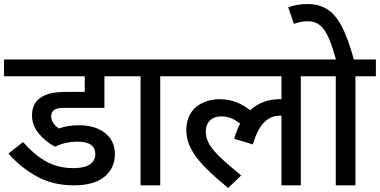

<svg xmlns="http://www.w3.org/2000/svg" viewBox="-20 -916 1878 949"><path d="M362.8 -215.8C421.9 -215.8 451.2 -195.3 451.2 -153.8C451.2 -111.3 416.5 -85 342.8 -85C292.5 -85 247.6 -95.7 208.5 -117.7C169.4 -139.2 131.3 -171.4 94.2 -213.9L22 -157.2C60.5 -112.3 106.9 -74.7 160.2 -44.9C213.4 -15.1 274.9 0 344.2 0C412.6 0 463.9 -14.6 497.6 -43.5C531.2 -72.3 547.9 -109.4 547.9 -153.8C547.9 -198.2 531.7 -232.9 499 -258.8C466.3 -284.2 423.8 -296.9 371.1 -296.9C333.5 -296.9 299.8 -291.5 270 -280.8C251 -296.9 232.9 -314 232.9 -341.8C232.9 -354.5 237.8 -364.7 247.1 -372.1C257.3 -379.9 268.6 -382.8 305.2 -382.8H496.1V-539.1H604V-622.1H0V-539.1H398.9V-461.9H314.9C279.3 -461.9 251 -459.5 230 -454.6C209 -449.2 190.4 -440.9 174.8 -429.2C152.8 -411.6 138.2 -384.8 138.2 -346.2C138.2 -312.5 149.4 -282.7 171.9 -255.9C193.8 -229 220.7 -207.5 252 -190.9C286.6 -207.5 323.7 -215.8 362.8 -215.8Z M873 -539.1V-622.1H588.9V-539.1H674.8V0H772V-539.1Z M1371.1 -539.1V-425.8H1368.7H1367.7H1367.2H1364.3H1363.8C1305.2 -425.8 1256.3 -407.7 1216.8 -371.1C1170.4 -406.7 1124 -425.8 1063 -425.8C1038.1 -425.8 1013.2 -420.9 988.3 -410.6C938 -390.1 900.9 -345.7 900.9 -272C900.9 -169.4 984.4 -88.9 1107.9 13.2L1171.9 -48.8C1055.7 -145.5 997.1 -195.8 997.1 -266.1C997.1 -309.6 1024.4 -340.8 1074.7 -340.8C1111.3 -340.8 1139.2 -326.2 1167 -305.2C1154.8 -282.2 1145 -257.3 1137.7 -230L1230 -202.1C1262.7 -318.4 1316.9 -344.2 1361.8 -344.2H1362.8H1363.3H1363.8H1364.3H1364.7H1366.2H1366.7H1369.6H1370.1H1371.1V0H1466.8V-539.1H1567.9V-622.1H857.9V-539.1Z M1837.9 -539.1V-622.1H1729C1709.5 -692.9 1689.5 -747.6 1668.5 -787.1C1646.5 -827.6 1622.1 -856 1594.7 -872.1C1567.4 -888.2 1536.1 -896 1501 -896C1465.3 -896 1433.6 -890.6 1404.8 -879.9L1432.6 -797.9C1451.7 -805.2 1474.1 -811 1502 -811C1546.9 -811 1577.6 -788.1 1603.5 -731C1615.7 -703.6 1627.9 -667.5 1640.6 -622.1H1553.7V-539.1H1639.6V0H1736.8V-539.1Z"/></svg>

Font: Noto Reveo Sans
Style: Regular
Weight: 500
Designer: Monotype Design Team
Foundry: Monotype Imaging Inc.
Version: Version 2.007